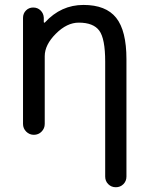

<svg xmlns="http://www.w3.org/2000/svg" viewBox="-20 -578 605 794"><path d="M161.1 -486.3Q161.1 -485.4 163.1 -484.4Q165 -483.4 166 -485.4Q232.4 -557.6 325.2 -557.6Q418 -557.6 460.4 -504.4Q502.9 -451.2 502.9 -333V152.3Q502.9 170.9 490.2 183.6Q477.5 196.3 459 196.3Q440.4 196.3 427.7 183.6Q415 170.9 415 152.3V-323.2Q415 -418 390.6 -451.2Q366.2 -484.4 305.7 -484.4Q256.8 -484.4 210.9 -438.5Q165 -392.6 165 -345.7V-65.4Q165 -46.9 151.9 -33.7Q138.7 -20.5 120.1 -20.5Q101.6 -20.5 88.4 -33.7Q75.2 -46.9 75.2 -65.4V-503.9Q75.2 -522.5 87.4 -534.7Q99.6 -546.9 117.2 -546.9Q135.7 -546.9 147.9 -534.7Q160.2 -522.5 161.1 -504.9Z"/></svg>

Font: Gen Jyuu Gothic Regular
Style: Regular
Weight: 400
Designer: [Source Han Sans]
Ryoko NISHIZUKA  (kana & ideographs); Paul D. Hunt (Latin, Greek & Cyrillic); Wenlong ZHANG  (bopomofo
Version: Version 1.002.20150607